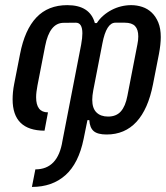

<svg xmlns="http://www.w3.org/2000/svg" viewBox="-20 -531 655 758"><path d="M119.6 137.7Q209 137.7 226.6 24.9L300.3 -354.5Q302.7 -368.2 304 -379.4Q305.2 -390.6 305.2 -399.4Q305.2 -441.4 279.3 -441.4L231.9 -440.9H231.4Q175.8 -440.9 158.2 -349.1L127.9 -193.4Q125.5 -180.2 124 -168.7Q122.6 -157.2 122.6 -147Q122.6 -87.4 169.4 -87.4L155.8 -15.1Q29.8 -15.6 29.8 -138.7Q29.8 -151.9 31.2 -167.5Q32.7 -183.1 36.1 -200.2L59.1 -317.4Q77.6 -413.6 123.8 -462.2Q169.9 -510.7 245.6 -510.7Q335 -510.7 354.5 -439.9H362.3Q372.6 -456.1 387.7 -469.2Q402.8 -482.4 420.7 -491.7Q438.5 -501 458.3 -505.9Q478 -510.7 498 -510.7Q520.5 -510.7 541.7 -503.7Q563 -496.6 579.1 -481.2Q595.2 -465.8 605 -442.1Q614.7 -418.5 614.7 -384.8Q614.7 -356 607.4 -317.4L584 -198.2Q564.9 -100.1 518.8 -50Q472.7 0 400.9 0Q365.7 0 350.1 -13.2Q334.5 -26.4 332.5 -56.6H325.2L310.1 17.6Q290.5 113.8 238.5 160.4Q186.5 207 106 207ZM406.7 -70.8Q439 -70.8 457 -91.1Q475.1 -111.3 482.9 -152.3L522.5 -356Q524.4 -364.3 525.1 -372.3Q525.9 -380.4 525.9 -387.2Q525.9 -414.6 513.2 -428Q500.5 -441.4 472.7 -441.4H435.5Q399.9 -441.4 384.3 -359.9L348.1 -173.8Q346.2 -163.6 345.2 -154.5Q344.2 -145.5 344.2 -137.2Q344.2 -103.5 360.8 -87.2Q377.4 -70.8 406.7 -70.8Z"/></svg>

Font: Hack
Style: Italic
Weight: 400
Italic angle: -11°
Monospace: yes
Designer: Christopher Simpkins
Foundry: Christopher Simpkins
Version: Version 2.019; ttfautohint (v1.4.1) -l 4 -r 80 -G 350 -x 0 -